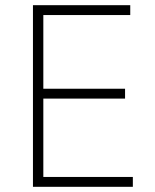

<svg xmlns="http://www.w3.org/2000/svg" viewBox="-20 -720 596 740"><path d="M107 0H492V-38H147V-340H462V-378H147V-662H482V-700H107Z"/></svg>

Font: Fixel Text ExtraLight
Style: Regular
Weight: 200
Width: 4
Designer: AlfaBravo + MacPaw
Foundry: Kyrylo Tkachov, Marchela Mozhyna, Serhii Makarenko, Maria Weinstein, Zakhar Kryvoshyya
Version: Version 1.211